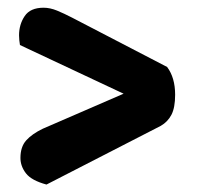

<svg xmlns="http://www.w3.org/2000/svg" viewBox="-20 -541 522 510"><path d="M308.3 -292.1 33 -421.4Q32 -427.1 31.3 -434.1Q30.6 -441 30.6 -447.2Q30.6 -476.1 45.6 -498.3Q60.5 -520.5 95.7 -520.5Q112.9 -520.5 131.7 -512.8Q150.5 -505 171.2 -494.3L423.9 -363.1Q445.2 -334.6 445.2 -289.3Q445.2 -255.2 435.4 -236.2Q425.6 -217.3 406.9 -206.6L103.5 -50.8Q63.8 -61.5 49 -80.5Q34.3 -99.5 34.3 -121.5Q34.3 -151 49.6 -168.1Q64.9 -185.2 93.7 -199.1Z"/></svg>

Font: Baloo Bhaina 2
Style: Regular
Weight: 400
Designer: Yesha Goshar, Manish Minz, Shuchita Grover and Ek Type
Foundry: Ek Type
Version: Version 1.700